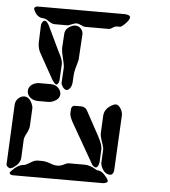

<svg xmlns="http://www.w3.org/2000/svg" viewBox="-54 -809 757 857"><g transform="rotate(5 325.0 -380.0)"><path d="M3 -45 16 -315Q18 -340 42 -352Q49 -355 55 -355Q77 -355 90 -328Q96 -316 96 -305L92 -225Q91 -210 76 -183Q71 -172 70 -165L66 -80Q64 -55 34 -35Q25 -30 21 -30Q6 -33 3 -45ZM440 0H35Q21 -1 20 -10Q20 -13 37 -29Q39 -31 40 -32Q63 -50 80 -50Q88 -50 113 -66Q128 -75 140 -75H160Q179 -75 206 -64Q218 -60 230 -60Q245 -60 265 -71Q273 -75 280 -75H350Q375 -75 402 -58Q407 -55 410 -55Q425 -55 440 -40Q459 -20 460 -10Q457 -2 440 0ZM424 -90 427 -150Q427 -160 415 -194Q410 -209 410 -220L414 -300Q416 -333 452 -351Q460 -355 465 -355Q482 -355 493 -329Q497 -319 497 -310L484 -60Q481 -41 468 -40Q443 -40 429 -70Q424 -81 424 -90ZM80 -760H470Q494 -759 495 -748Q495 -734 469 -711Q460 -703 455 -702H440Q431 -702 417 -692Q410 -688 405 -688H300Q292 -688 276 -696Q268 -700 260 -700Q250 -700 228 -690Q223 -688 220 -688H160Q151 -688 130 -702Q119 -710 110 -710Q82 -710 67 -743Q65 -748 65 -750Q67 -759 80 -760ZM165 -340H119Q88 -340 73 -364Q69 -373 69 -380Q69 -404 96 -416Q107 -420 117 -420H167Q198 -420 211 -395Q215 -387 215 -380Q215 -357 187 -345Q176 -340 165 -340ZM383 -80 280 -260Q267 -284 267 -298L268 -318Q271 -332 283 -333H311Q320 -333 326 -330Q332 -327 336 -322L339 -318L399 -208Q419 -170 419 -152L416 -92Q412 -69 402 -67Q393 -67 384 -78Q383 -79 383 -80ZM242 -400Q228 -400 219 -420Q216 -426 216 -430L220 -500Q220 -510 210 -551Q205 -570 205 -585L209 -650Q211 -675 241 -687Q249 -690 255 -690Q275 -690 286 -671Q290 -663 290 -655L283 -540Q283 -537 272 -499Q268 -483 267 -470L265 -435Q263 -413 249 -403Q245 -400 242 -400ZM174 -440 111 -553Q99 -573 99 -600L102 -680Q106 -697 117 -700Q127 -699 137 -680L192 -565Q210 -533 210 -515L206 -440Q203 -423 194 -420Q188 -420 175 -438Q174 -439 174 -440Z"/></g></svg>

Font: Segment14
Style: Regular
Weight: 400
Monospace: yes
Designer: Paul Flo Williams
Foundry: His Deeds Are Dust
Version: Version 1.002